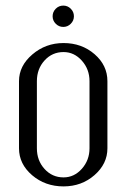

<svg xmlns="http://www.w3.org/2000/svg" viewBox="-20 -666 452 686"><path d="M47.9 -136.2V-376Q47.9 -430.7 95.5 -471.4Q143.1 -512.2 207 -512.2Q272 -512.2 317.9 -472.4Q363.8 -432.6 363.8 -376V-136.2Q363.8 -80.6 317.6 -40.3Q271.5 0 207 0Q141.6 0 94.7 -40Q47.9 -80.1 47.9 -136.2ZM111.8 -136.2Q111.8 -92.3 139.2 -62.3Q166.5 -32.2 207 -32.2Q245.1 -32.2 272.5 -63Q299.8 -93.8 299.8 -136.2V-376Q299.8 -418.5 272.5 -449.2Q245.1 -480 207 -480Q166.5 -480 139.2 -450Q111.8 -419.9 111.8 -376ZM179.2 -581.1Q168 -592.3 168 -607.9Q168 -623.5 179.2 -634.8Q190.4 -646 206.1 -646Q221.7 -646 232.9 -634.8Q244.1 -623.5 244.1 -607.9Q244.1 -592.3 232.9 -581.1Q221.7 -569.8 206.1 -569.8Q190.4 -569.8 179.2 -581.1Z"/></svg>

Font: Gawaa
Style: Regular
Weight: 400
Designer: T. Christopher White
Version: Version 1.0